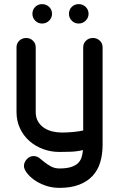

<svg xmlns="http://www.w3.org/2000/svg" viewBox="-20 -737 580 930"><path d="M137 -670Q137 -690 150.5 -703.5Q164 -717 184 -717Q204 -717 218 -703.5Q232 -690 232 -670Q232 -651 218 -637Q204 -623 184 -623Q164 -623 150.5 -637Q137 -651 137 -670ZM314 -670Q314 -690 327.5 -703.5Q341 -717 361 -717Q381 -717 395 -703.5Q409 -690 409 -670Q409 -651 395 -637Q381 -623 361 -623Q341 -623 327.5 -637Q314 -651 314 -670ZM477 -36Q477 12 465 50.5Q453 89 427.5 116Q402 143 362.5 158Q323 173 268 173Q231 173 199 161.5Q167 150 144.5 133.5Q122 117 109 99Q96 81 96 67Q96 49 110 34Q124 19 143 19Q158 19 170 28L196 49Q210 60 227.5 69.5Q245 79 268 79Q301 79 322.5 72.5Q344 66 356.5 54.5Q369 43 374.5 26.5Q380 10 382 -10Q352 -3 321.5 -2Q291 -1 268 -1Q226 -1 188.5 -15Q151 -29 122.5 -54Q94 -79 77 -115Q60 -151 60 -194V-508Q60 -527 73.5 -540Q87 -553 107 -553Q126 -553 139.5 -540Q153 -527 153 -508V-194Q153 -168 164 -149Q175 -130 193 -118Q211 -106 233.5 -100.5Q256 -95 280 -95Q304 -95 332.5 -97.5Q361 -100 383 -105V-508Q383 -527 396.5 -540Q410 -553 430 -553Q450 -553 463.5 -540Q477 -527 477 -508Z"/></svg>

Font: VDS
Style: Regular
Weight: 400
Designer: artmaker
Foundry: artmaker
Version: Version 1.000 2009 initial release